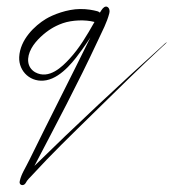

<svg xmlns="http://www.w3.org/2000/svg" viewBox="-20 -279 515 570"><path d="M304.5 -239.6C308.5 -254.5 296.8 -267.1 285 -253.9C282.2 -250.7 279.1 -245.7 276.5 -241.5C274.8 -243.2 271.5 -245 269.2 -245.6C256.9 -248.9 239.1 -252.5 217.4 -252.2C179.7 -251.8 137.9 -235.9 116 -222.7C83.4 -202.9 39.3 -161.6 37 -109.4C35.2 -66.5 72 -31.9 117.8 -40.8C165.4 -50.1 204.8 -105.7 223.6 -131.7C230.9 -141.9 238.8 -153.3 248.3 -167.7C188.2 -45.4 127.8 72 68.4 193.4C54.4 222.2 43.3 237 38.5 259.2C35.8 271.3 50.1 274.7 56.1 264.6C60.9 254.8 68.5 248.7 77.1 239.2C131.7 179.4 190.5 122.7 255.9 58.5C337.1 -21.2 392.3 -75.7 462.7 -141.3C466.7 -145 473.5 -150.8 474.7 -152.6C474.9 -152.9 474.4 -153.4 474.1 -153.2C471.9 -152.2 466 -146.3 461.7 -142.4C347.1 -39.7 196.6 101.1 82.2 213.5C146.3 90.6 209.8 -28 270 -157.2C285 -189.4 297.1 -211.4 304.5 -239.6ZM166.7 -210.2C194.1 -219.6 232.9 -221.2 260.5 -213.8C237.4 -173 216.1 -136.6 185.9 -103.9C165.3 -81.7 125.6 -41.6 84.2 -64.6C59.4 -79.4 58.3 -108.2 73.3 -135.4C86.3 -159.1 112.7 -182.1 133.1 -194.4C140.1 -198.7 151.7 -205 166.7 -210.2ZM70.4 -48.6C70.7 -48.4 71 -48.2 71.3 -48.1C71 -48.2 70.7 -48.4 70.4 -48.6Z"/></svg>

Font: Sinatra
Style: Regular
Weight: 400
Designer: Fahmi
Version: Version 0.1